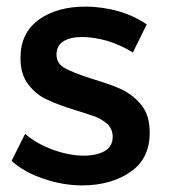

<svg xmlns="http://www.w3.org/2000/svg" viewBox="-20 -557 510 581"><path d="M306 -433C333 -424 359 -413 382 -398L424 -483C400 -500 372 -513 339 -523C306 -532 272 -537 238 -537C182 -537 135 -524 98 -498C61 -471 42 -433 42 -382C42 -348 50 -321 66 -301C82 -280 101 -265 124 -255C146 -244 175 -234 210 -223C237 -215 257 -208 271 -203C285 -197 297 -189 307 -180C316 -170 321 -158 321 -143C321 -124 313 -109 297 -100C281 -91 260 -86 234 -86C204 -86 173 -92 140 -104C107 -116 79 -132 56 -152L15 -70C41 -47 73 -29 112 -16C150 -3 189 4 229 4C287 4 336 -10 375 -37C414 -64 433 -103 433 -155C433 -190 425 -218 408 -239C391 -260 370 -276 347 -287C323 -298 293 -308 257 -319C219 -331 192 -342 176 -351C159 -360 151 -374 151 -392C151 -410 158 -423 172 -432C186 -441 205 -445 229 -445C252 -445 278 -441 306 -433Z"/></svg>

Font: Argentum Sans
Style: Regular
Weight: 400
Designer: Julieta Ulanovsky
Foundry: Julieta Ulanovsky
Version: Version 5.001;March 29, 2019;FontCreator 11.5.0.2425 64-bit